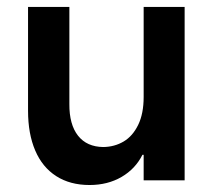

<svg xmlns="http://www.w3.org/2000/svg" viewBox="-20 -524 618 558"><path d="M516.6 0H397.5V-74.2H394Q373.5 -33.2 333.3 -9.8Q293 13.7 240.2 13.7Q183.6 13.7 143.3 -12.2Q103 -38.1 82.3 -86.7Q61.5 -135.3 61.5 -202.1V-503.9H181.6V-221.7Q181.2 -162.1 206.8 -129.6Q232.4 -97.2 280.3 -96.7Q313 -97.2 339.4 -112.8Q365.7 -128.4 381.6 -161.1Q397.5 -193.8 397.5 -242.2V-503.9H516.6Z"/></svg>

Font: Wanted Sans SemiBold
Style: Regular
Weight: 600
Designer: Original Design by Kil Hyung-jin and Kang Hanbin, Wanted Lab, Inc; Hangeul from Source Han Sans by Jang Soo-young and Ka
Foundry: Wanted Lab, Inc.
Version: Version 1.003